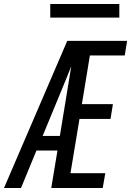

<svg xmlns="http://www.w3.org/2000/svg" viewBox="-33 -939 655 959"><path d="M-13 0 303 -735H602L590 -662H416L376 -419H531L519 -345H364L319 -74H493L480 0H223L254 -187H149L72 0ZM180 -260H266L323 -608Q311 -578 299 -548.5Q287 -519 275 -490ZM218 -851V-919H563V-851Z"/></svg>

Font: Iosevka SS04 Extended
Style: Italic
Weight: 400
Width: 7
Italic angle: -9°
Monospace: yes
Designer: Belleve Invis
Foundry: Belleve Invis
Version: Version 19.0.0; ttfautohint (v1.8.4)